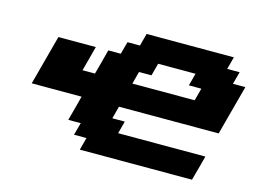

<svg xmlns="http://www.w3.org/2000/svg" viewBox="-87 -777 1245 930"><g transform="rotate(15 535.5 -312.5)"><path d="M375 0H937.5Q943.4 -21 954.6 -62.5Q965.8 -104 971.2 -125H533.7L550.3 -187.5H487.8L504.4 -250H1004.4Q1015.6 -292 1037.8 -375.2Q1060.1 -458.5 1071.3 -500H1008.8L1025.9 -562.5H963.4L980 -625H542.5L525.9 -562.5H463.4L446.3 -500H383.8Q378.4 -479 367.4 -437.5Q356.4 -396 350.6 -375H288.1Q293.9 -396 304.9 -437.5Q315.9 -479 321.3 -500H133.8Q122.6 -458 100.3 -375Q78.1 -292 66.9 -250H316.9Q311.5 -229 300.5 -187.3Q289.6 -145.5 283.7 -125H346.2L329.1 -62.5H391.6ZM850.6 -375H538.1L554.7 -437.5H617.2L633.8 -500H821.3L804.7 -437.5H867.2Z"/></g></svg>

Font: Faithful 32x
Style: SemiboldOblique
Weight: 400
Foundry: Faithful Resource Pack
Version: Version 1.0; January 27, 2023